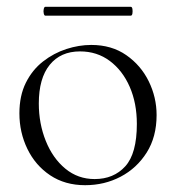

<svg xmlns="http://www.w3.org/2000/svg" viewBox="-20 -531 517 564"><path d="M230 13Q171 13 127.5 -16Q84 -45 60.5 -93.5Q37 -142 37 -198Q37 -250 56 -288Q75 -326 106.5 -350.5Q138 -375 175 -387Q212 -399 248 -399Q308 -399 351 -369Q394 -339 417 -292Q440 -245 440 -193Q440 -129 411 -83Q382 -37 334.5 -12Q287 13 230 13ZM258 -5Q314 -5 348 -42.5Q382 -80 382 -167Q382 -228 361 -276Q340 -324 302.5 -352Q265 -380 215 -380Q158 -380 126 -340.5Q94 -301 94 -227Q94 -168 114.5 -117Q135 -66 172 -35.5Q209 -5 258 -5ZM113 -485Q110 -485 108.5 -491.5Q107 -498 108.5 -504.5Q110 -511 113 -511H364Q368 -511 369 -504.5Q370 -498 369 -491.5Q368 -485 364 -485Z"/></svg>

Font: Cormorant Infant Light
Style: Regular
Weight: 300
Designer: Christian Thalmann (Catharsis Fonts)
Foundry: Catharsis Fonts
Version: Version 4.001